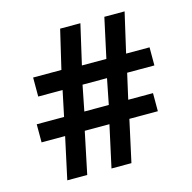

<svg xmlns="http://www.w3.org/2000/svg" viewBox="-103 -799 900 902"><g transform="rotate(-15 347.0 -348.5)"><path d="M159 -203.5H44.5V-291.5H177.5L203.5 -415.5H85V-508H222.5L267 -697H365.5L321 -503.5H440L482 -697H580.5L536 -503.5H650V-415.5H517.5L489.5 -291.5H610V-203.5H471.5L427 0H330L374.5 -203.5H254.5L212 0H115ZM395 -291.5 419.5 -415.5H300.5L276 -291.5Z"/></g></svg>

Font: HK Grotesk
Style: Bold
Weight: 700
Designer: Alfredo Marco Pradil
Foundry: Hanken Design Co.
Version: Version 3.001